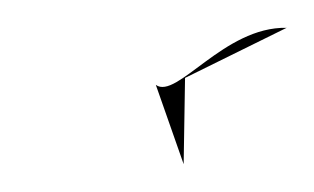

<svg xmlns="http://www.w3.org/2000/svg" viewBox="-20 -328 226 138"><path d="M92 -267 112 -210 113 -272 186 -308C141 -309 107 -256 92 -267Z"/></svg>

Font: bitstorm
Style: maxcnobl
Weight: 400
Version: Version 0.2